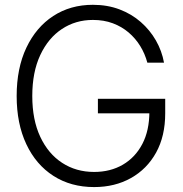

<svg xmlns="http://www.w3.org/2000/svg" viewBox="-20 -757 750 787"><path d="M365.7 9.8Q270.5 9.8 199 -36.1Q127.4 -82 87.9 -166Q48.3 -250 48.3 -363.3Q48.3 -477.5 88.1 -561.5Q127.9 -645.5 198.2 -691.4Q268.6 -737.3 360.8 -737.3Q420.4 -737.3 470 -718.5Q519.5 -699.7 557.1 -666.7Q594.7 -633.8 619.1 -591.1Q643.6 -548.3 652.3 -500H584Q574.2 -536.6 554.9 -568.1Q535.6 -599.6 507.3 -623.8Q479 -647.9 442.4 -661.6Q405.8 -675.3 360.8 -675.3Q290 -675.3 233.9 -638.2Q177.7 -601.1 145 -531.2Q112.3 -461.4 112.3 -363.3Q112.3 -266.1 145 -196.3Q177.7 -126.5 234.9 -89.4Q292 -52.2 365.7 -52.2Q432.6 -52.2 483.6 -82Q534.7 -111.8 563.5 -167Q592.3 -222.2 592.3 -299.3L613.8 -292.5H381.3V-352.1H657.2V-292.5Q657.2 -199.2 619.9 -131.6Q582.5 -64 516.6 -27.1Q450.7 9.8 365.7 9.8Z"/></svg>

Font: Inter Tight Light
Style: Regular
Weight: 300
Designer: Rasmus Andersson
Foundry: rsms
Version: Version 3.004